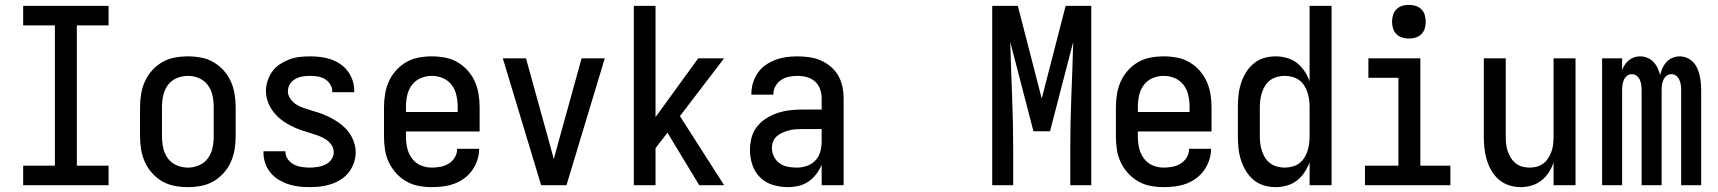

<svg xmlns="http://www.w3.org/2000/svg" viewBox="-20 -759 7040 787"><path d="M75 0V-80H205V-655H75V-735H425V-655H295V-80H425V0Z M750 8Q723 8 696 3Q669 -2 645.5 -15.5Q622 -29 603.5 -49.5Q585 -70 574 -94.5Q563 -119 558.5 -146Q554 -173 554 -200V-320Q554 -347 558.5 -374Q563 -401 574 -425.5Q585 -450 603.5 -470.5Q622 -491 645.5 -504.5Q669 -518 696 -523Q723 -528 750 -528Q777 -528 804 -523Q831 -518 854.5 -504.5Q878 -491 896.5 -470.5Q915 -450 926 -425.5Q937 -401 941.5 -374Q946 -347 946 -320V-200Q946 -173 941.5 -146Q937 -119 926 -94.5Q915 -70 896.5 -49.5Q878 -29 854.5 -15.5Q831 -2 804 3Q777 8 750 8ZM750 -72Q774 -72 796 -81.5Q818 -91 832 -110Q846 -129 851 -152.5Q856 -176 856 -200V-320Q856 -344 851 -367.5Q846 -391 832 -410Q818 -429 796 -438.5Q774 -448 750 -448Q726 -448 704 -438.5Q682 -429 668 -410Q654 -391 649 -367.5Q644 -344 644 -320V-200Q644 -176 649 -152.5Q654 -129 668 -110Q682 -91 704 -81.5Q726 -72 750 -72Z M1249 8Q1227 8 1205 5.5Q1183 3 1162 -4Q1141 -11 1122 -22.5Q1103 -34 1089 -51Q1075 -68 1067.5 -89Q1060 -110 1060 -132V-139H1150V-136Q1150 -120 1160 -106Q1170 -92 1185 -84.5Q1200 -77 1216.5 -74.5Q1233 -72 1249 -72Q1265 -72 1281.5 -74.5Q1298 -77 1313 -84Q1328 -91 1338 -105Q1348 -119 1348 -135Q1348 -152 1338 -166Q1328 -180 1313.5 -189Q1299 -198 1283 -203.5Q1267 -209 1251 -214Q1235 -219 1219 -224Q1203 -229 1188 -236Q1173 -243 1158 -251.5Q1143 -260 1130 -270.5Q1117 -281 1106 -294Q1095 -307 1087 -321.5Q1079 -336 1074.5 -352.5Q1070 -369 1070 -386Q1070 -407 1077 -428Q1084 -449 1096.5 -466.5Q1109 -484 1127.5 -496Q1146 -508 1166 -515.5Q1186 -523 1207.5 -525.5Q1229 -528 1251 -528Q1272 -528 1293.5 -525.5Q1315 -523 1335.5 -516Q1356 -509 1374 -497Q1392 -485 1405 -468Q1418 -451 1425 -430Q1432 -409 1432 -388V-381H1342V-384Q1342 -400 1333.5 -413.5Q1325 -427 1311.5 -435Q1298 -443 1282.5 -445.5Q1267 -448 1251 -448Q1235 -448 1220 -445.5Q1205 -443 1191 -435.5Q1177 -428 1168.5 -414.5Q1160 -401 1160 -385Q1160 -369 1170 -354.5Q1180 -340 1194 -331Q1208 -322 1224 -316.5Q1240 -311 1256 -306.5Q1272 -302 1288 -296.5Q1304 -291 1319.5 -284Q1335 -277 1349.5 -268.5Q1364 -260 1377.5 -249.5Q1391 -239 1402 -226.5Q1413 -214 1421 -199Q1429 -184 1433.5 -168Q1438 -152 1438 -135Q1438 -113 1430.5 -91.5Q1423 -70 1409.5 -52.5Q1396 -35 1377 -23Q1358 -11 1336.5 -4Q1315 3 1293 5.5Q1271 8 1249 8Z M1750 8Q1723 8 1696 3Q1669 -2 1645.5 -15.5Q1622 -29 1603.5 -49.5Q1585 -70 1573.5 -94.5Q1562 -119 1558 -146Q1554 -173 1554 -200V-320Q1554 -347 1558.5 -374Q1563 -401 1574 -425.5Q1585 -450 1603.5 -470.5Q1622 -491 1645.5 -504.5Q1669 -518 1696 -523Q1723 -528 1750 -528Q1777 -528 1804 -523Q1831 -518 1854.5 -504.5Q1878 -491 1896.5 -470.5Q1915 -450 1926 -425.5Q1937 -401 1941.5 -374Q1946 -347 1946 -320V-220H1644V-200Q1644 -176 1649 -153Q1654 -130 1668 -110.5Q1682 -91 1704 -81.5Q1726 -72 1750 -72Q1768 -72 1786 -75.5Q1804 -79 1819.5 -88.5Q1835 -98 1844.5 -114Q1854 -130 1854 -149H1944Q1944 -125 1936.5 -102.5Q1929 -80 1915.5 -61Q1902 -42 1883 -28Q1864 -14 1842 -6Q1820 2 1796.5 5Q1773 8 1750 8ZM1644 -300H1856V-320Q1856 -344 1851 -367.5Q1846 -391 1832 -410Q1818 -429 1796 -438.5Q1774 -448 1750 -448Q1726 -448 1704 -438.5Q1682 -429 1668 -410Q1654 -391 1649 -367.5Q1644 -344 1644 -320Z M2302 0H2198L2041 -520H2136L2232 -173Q2236 -157 2241 -140Q2246 -123 2250 -107Q2254 -123 2259 -140Q2264 -157 2268 -173L2364 -520H2459Z M2846 0 2716 -215 2667 -152V0H2578V-735H2667V-279L2842 -520H2948L2767 -283L2948 0Z M3208 8Q3178 8 3148 -1Q3118 -10 3096 -31.5Q3074 -53 3064 -83Q3054 -113 3054 -143Q3054 -169 3060.5 -194.5Q3067 -220 3083 -240Q3099 -260 3121 -274Q3143 -288 3167.5 -296Q3192 -304 3217.5 -307Q3243 -310 3269 -310H3348V-355Q3348 -375 3341.5 -393.5Q3335 -412 3320.5 -425Q3306 -438 3287 -443Q3268 -448 3249 -448Q3231 -448 3214 -444.5Q3197 -441 3182.5 -431.5Q3168 -422 3159 -406.5Q3150 -391 3150 -374V-371H3060V-376Q3060 -399 3067 -421Q3074 -443 3087 -461.5Q3100 -480 3119 -493Q3138 -506 3159.5 -514Q3181 -522 3203.5 -525Q3226 -528 3249 -528Q3273 -528 3297.5 -524.5Q3322 -521 3344 -511.5Q3366 -502 3385 -486Q3404 -470 3416 -449Q3428 -428 3433 -404Q3438 -380 3438 -355V0H3348V-84Q3340 -64 3326 -45.5Q3312 -27 3293.5 -14.5Q3275 -2 3253 3Q3231 8 3208 8ZM3246 -72Q3267 -72 3287.5 -79Q3308 -86 3322.5 -101.5Q3337 -117 3342.5 -138Q3348 -159 3348 -180V-230H3269Q3255 -230 3241 -229Q3227 -228 3214 -224.5Q3201 -221 3188 -215.5Q3175 -210 3164.5 -201Q3154 -192 3149 -179Q3144 -166 3144 -152Q3144 -134 3152.5 -117Q3161 -100 3176 -89.5Q3191 -79 3209 -75.5Q3227 -72 3246 -72Z M4047 0V-735H4152L4250 -355L4348 -735H4453V0H4367V-147Q4367 -257 4371.5 -367Q4376 -477 4379 -587L4284 -221H4216L4121 -587Q4124 -477 4128.5 -367Q4133 -257 4133 -147V0Z M4750 8Q4723 8 4696 3Q4669 -2 4645.5 -15.5Q4622 -29 4603.5 -49.5Q4585 -70 4573.5 -94.5Q4562 -119 4558 -146Q4554 -173 4554 -200V-320Q4554 -347 4558.5 -374Q4563 -401 4574 -425.5Q4585 -450 4603.5 -470.5Q4622 -491 4645.5 -504.5Q4669 -518 4696 -523Q4723 -528 4750 -528Q4777 -528 4804 -523Q4831 -518 4854.5 -504.5Q4878 -491 4896.5 -470.5Q4915 -450 4926 -425.5Q4937 -401 4941.5 -374Q4946 -347 4946 -320V-220H4644V-200Q4644 -176 4649 -153Q4654 -130 4668 -110.5Q4682 -91 4704 -81.5Q4726 -72 4750 -72Q4768 -72 4786 -75.5Q4804 -79 4819.5 -88.5Q4835 -98 4844.5 -114Q4854 -130 4854 -149H4944Q4944 -125 4936.5 -102.5Q4929 -80 4915.5 -61Q4902 -42 4883 -28Q4864 -14 4842 -6Q4820 2 4796.5 5Q4773 8 4750 8ZM4644 -300H4856V-320Q4856 -344 4851 -367.5Q4846 -391 4832 -410Q4818 -429 4796 -438.5Q4774 -448 4750 -448Q4726 -448 4704 -438.5Q4682 -429 4668 -410Q4654 -391 4649 -367.5Q4644 -344 4644 -320Z M5209 8Q5184 8 5160.5 1Q5137 -6 5118 -22Q5099 -38 5086.5 -59Q5074 -80 5066.5 -103.5Q5059 -127 5056.5 -151.5Q5054 -176 5054 -200V-320Q5054 -344 5056.5 -368.5Q5059 -393 5066.5 -416.5Q5074 -440 5086.5 -461Q5099 -482 5118 -498Q5137 -514 5160.5 -521Q5184 -528 5209 -528Q5232 -528 5255 -521.5Q5278 -515 5296 -501Q5314 -487 5327 -467.5Q5340 -448 5348 -426V-735H5438V0H5348V-94Q5340 -72 5327 -52.5Q5314 -33 5296 -19Q5278 -5 5255 1.5Q5232 8 5209 8ZM5246 -72Q5261 -72 5276.5 -76Q5292 -80 5304.5 -89Q5317 -98 5325.5 -111Q5334 -124 5339 -139Q5344 -154 5346 -169.5Q5348 -185 5348 -200V-320Q5348 -335 5346 -350.5Q5344 -366 5339 -381Q5334 -396 5325.5 -409Q5317 -422 5304.5 -431Q5292 -440 5276.5 -444Q5261 -448 5246 -448Q5231 -448 5215.5 -444Q5200 -440 5187.5 -431Q5175 -422 5166.5 -409Q5158 -396 5153 -381Q5148 -366 5146 -350.5Q5144 -335 5144 -320V-200Q5144 -185 5146 -169.5Q5148 -154 5153 -139Q5158 -124 5166.5 -111Q5175 -98 5187.5 -89Q5200 -80 5215.5 -76Q5231 -72 5246 -72Z M5575 0V-80H5712V-440H5589V-520H5802V-80H5925V0ZM5755 -601Q5741 -601 5727.5 -605Q5714 -609 5704 -619Q5694 -629 5690 -642.5Q5686 -656 5686 -670Q5686 -684 5690 -697.5Q5694 -711 5704 -721Q5714 -731 5727.5 -735Q5741 -739 5755 -739Q5769 -739 5782.5 -735Q5796 -731 5806 -721Q5816 -711 5820 -697.5Q5824 -684 5824 -670Q5824 -656 5820 -642.5Q5816 -629 5806 -619Q5796 -609 5782.5 -605Q5769 -601 5755 -601Z M6213 8Q6189 8 6165.5 0.5Q6142 -7 6123.5 -23Q6105 -39 6093 -60Q6081 -81 6074 -104.5Q6067 -128 6064.5 -152Q6062 -176 6062 -200V-520H6152V-200Q6152 -185 6153.5 -169.5Q6155 -154 6160 -139.5Q6165 -125 6173 -112Q6181 -99 6193 -89.5Q6205 -80 6220 -76Q6235 -72 6250 -72Q6265 -72 6280 -76Q6295 -80 6307 -89.5Q6319 -99 6327 -112Q6335 -125 6340 -139.5Q6345 -154 6346.5 -169.5Q6348 -185 6348 -200V-520H6438V0H6348V-93Q6341 -72 6328.5 -52.5Q6316 -33 6298 -19Q6280 -5 6258 1.5Q6236 8 6213 8Z M6547 0V-520H6629V-472Q6633 -483 6640 -493.5Q6647 -504 6656.5 -512Q6666 -520 6678 -524Q6690 -528 6703 -528Q6718 -528 6732.5 -522Q6747 -516 6757.5 -505Q6768 -494 6774.5 -480Q6781 -466 6785 -451Q6788 -466 6794.5 -480Q6801 -494 6811 -505Q6821 -516 6835.5 -522Q6850 -528 6865 -528Q6880 -528 6894.5 -522Q6909 -516 6919.5 -505Q6930 -494 6936.5 -480Q6943 -466 6946.5 -451Q6950 -436 6951.5 -420.5Q6953 -405 6953 -390V0H6871V-390Q6871 -401 6869.5 -411.5Q6868 -422 6863.5 -432Q6859 -442 6850.5 -448.5Q6842 -455 6831 -455Q6820 -455 6811.5 -448.5Q6803 -442 6798.5 -432Q6794 -422 6792.5 -411.5Q6791 -401 6791 -390V0H6709V-390Q6709 -401 6707.5 -411.5Q6706 -422 6701.5 -432Q6697 -442 6688.5 -448.5Q6680 -455 6669 -455Q6658 -455 6649.5 -448.5Q6641 -442 6636.5 -432Q6632 -422 6630.5 -411.5Q6629 -401 6629 -390V0Z"/></svg>

Font: Iosevka Medium
Style: Regular
Weight: 500
Monospace: yes
Designer: Belleve Invis
Foundry: Belleve Invis
Version: Version 32.5.0; ttfautohint (v1.8.4)